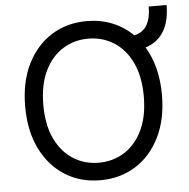

<svg xmlns="http://www.w3.org/2000/svg" viewBox="-55 -834 883 898"><g transform="rotate(-5 387.0 -385.0)"><path d="M676.1 -779.8H759.9Q759.9 -705.3 731.2 -657Q702.4 -608.7 644.9 -590.2Q672.2 -545.1 687 -488.1Q701.7 -431.1 701.7 -363.6Q701.7 -248.6 660.2 -164.8Q618.6 -81 546.2 -35.5Q473.7 9.9 380.7 9.9Q287.6 9.9 215.2 -35.5Q142.8 -81 101.2 -164.8Q59.7 -248.6 59.7 -363.6Q59.7 -478.7 101.2 -562.5Q142.8 -646.3 215.2 -691.8Q287.6 -737.2 380.7 -737.2Q445 -737.2 500 -715.2Q555 -693.2 596.9 -651.6Q637.8 -659.8 657 -693Q676.1 -726.2 676.1 -779.8ZM616.5 -363.6Q616.5 -458.1 585 -523.1Q553.6 -588.1 500.2 -621.4Q446.7 -654.8 380.7 -654.8Q314.6 -654.8 261.2 -621.4Q207.7 -588.1 176.3 -523.1Q144.9 -458.1 144.9 -363.6Q144.9 -269.2 176.3 -204.2Q207.7 -139.2 261.2 -105.8Q314.6 -72.4 380.7 -72.4Q446.7 -72.4 500.2 -105.8Q553.6 -139.2 585 -204.2Q616.5 -269.2 616.5 -363.6Z"/></g></svg>

Font: Inter UI
Style: Regular
Weight: 400
Designer: Rasmus Andersson
Foundry: rsms
Version: 3.2;8d6f07862